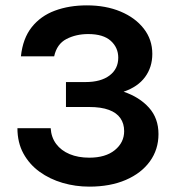

<svg xmlns="http://www.w3.org/2000/svg" viewBox="-20 -682 662 716"><path d="M313 14Q261.5 14 213.5 0Q165.5 -14 127.5 -41.5Q89.5 -69 67.2 -109.8Q45 -150.5 45 -204H169Q171 -170 189.5 -145.2Q208 -120.5 239.8 -107.2Q271.5 -94 313 -94Q373.5 -94 408.2 -122.2Q443 -150.5 443 -193Q443 -221 429 -241.2Q415 -261.5 386.2 -272.2Q357.5 -283 312 -283H226V-376H299Q356 -376 388.5 -400.5Q421 -425 421 -467Q421 -504.5 393 -529.8Q365 -555 309 -555Q263.5 -555 227.8 -536.5Q192 -518 182 -472H58Q65 -538.5 98.2 -580.5Q131.5 -622.5 184.5 -642.2Q237.5 -662 304 -662Q374.5 -662 429.5 -639Q484.5 -616 516.2 -575.2Q548 -534.5 548 -481Q548 -431.5 521 -394.8Q494 -358 441 -340Q500 -320 535.5 -280.5Q571 -241 571 -182Q571 -124.5 539 -80.2Q507 -36 449 -11Q391 14 313 14Z"/></svg>

Font: Karla ExtraLight
Style: Bold
Weight: 700
Version: Version 2.001